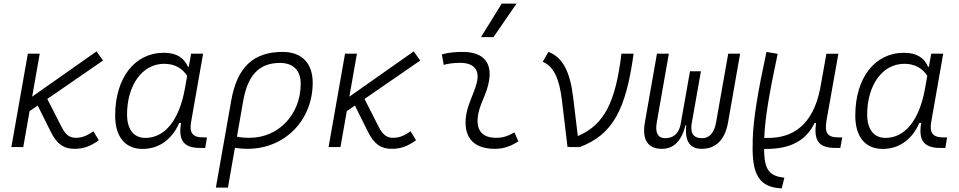

<svg xmlns="http://www.w3.org/2000/svg" viewBox="-20 -815 5313 1064"><path d="M43 0H108.9L144 -199.2L189 -230L261.7 -84C296.9 -13.7 335.4 9.8 393.1 9.8C442.4 9.8 480 -3.9 527.8 -37.6L497.6 -87.4C460.4 -61.5 433.1 -51.3 400.4 -51.3C367.7 -51.3 344.2 -65.9 321.3 -111.3L242.2 -266.6L550.8 -479.5L515.1 -530.3L158.2 -279.3L200.2 -517.6H134.3Z M1025.9 -444.3H1022C1000 -494.1 959.5 -522.5 888.2 -522.5C726.1 -522.5 618.2 -383.3 618.2 -174.3C618.2 -57.1 673.3 10.3 770 10.3C860.8 10.3 933.6 -42 973.1 -133.8H983.4C966.8 -36.6 998.5 4.9 1089.8 4.9H1117.2L1127 -53.7H1104C1046.9 -53.7 1028.3 -80.1 1039.1 -139.6L1105.5 -517.6H1039.1ZM890.1 -461.4C951.2 -461.4 990.7 -434.6 1017.1 -395L1004.9 -325.7C972.7 -144.5 891.1 -50.8 785.6 -50.8C721.7 -50.8 684.1 -97.2 684.1 -180.2C684.1 -340.8 766.6 -461.4 890.1 -461.4Z M1546.4 -527.3C1383.3 -527.3 1293.9 -442.4 1261.2 -256.8L1176.3 224.6H1243.2L1281.7 4.4C1305.2 7.8 1328.1 9.8 1351.6 9.8C1557.6 9.8 1712.9 -147.9 1712.9 -356.4C1712.9 -465.3 1651.9 -527.3 1546.4 -527.3ZM1293 -57.6 1327.6 -254.9C1353 -399.9 1417 -466.3 1531.7 -466.3C1604.5 -466.3 1646.5 -424.8 1646.5 -351.6C1646.5 -180.7 1523.9 -51.3 1362.3 -51.3C1335.4 -51.3 1310.5 -53.7 1293 -57.6Z M1800.8 0H1866.7L1901.9 -199.2L1946.8 -230L2019.5 -84C2054.7 -13.7 2093.3 9.8 2150.9 9.8C2200.2 9.8 2237.8 -3.9 2285.6 -37.6L2255.4 -87.4C2218.3 -61.5 2190.9 -51.3 2158.2 -51.3C2125.5 -51.3 2102.1 -65.9 2079.1 -111.3L2000 -266.6L2308.6 -479.5L2272.9 -530.3L1916 -279.3L1958 -517.6H1892.1Z M2831.1 -81.1C2791 -59.6 2767.1 -51.3 2729 -51.3C2657.7 -51.3 2622.1 -87.4 2627 -157.7C2631.3 -225.6 2668.9 -275.4 2685.5 -345.2C2714.8 -463.9 2662.6 -527.3 2543.9 -527.3C2505.4 -527.3 2466.8 -524.4 2428.7 -513.7L2439 -455.6C2468.8 -463.4 2498.5 -466.8 2528.3 -466.8C2606.4 -466.8 2640.6 -428.2 2621.6 -355C2606.4 -293.9 2564.9 -226.1 2560.5 -153.3C2553.7 -46.4 2610.4 9.8 2723.1 9.8C2776.4 9.8 2815.4 -8.3 2852.5 -31.2ZM2645.5 -609.4H2714.8L2842.3 -794.9H2760.3Z M3125 0 3134.3 -2 3132.8 0H3192.9C3375.5 -68.8 3448.7 -206.5 3491.2 -517.6H3423.8C3391.6 -253.4 3332 -125 3182.1 -61L3155.8 -278.8C3139.2 -417.5 3097.7 -498 3019.5 -527.3L2987.3 -472.7C3047.4 -447.8 3079.6 -381.8 3094.2 -257.8Z M3868.7 9.8C3947.8 9.8 3998 -41.5 4014.6 -136.7L4081.5 -517.6H4015.6L3948.2 -136.7C3938.5 -79.6 3911.6 -49.3 3871.1 -49.3C3824.2 -49.3 3805.2 -74.2 3812.5 -127.4L3864.3 -419.9H3803.7L3751 -121.6C3739.3 -72.3 3710 -49.3 3666.5 -49.3C3625.5 -49.3 3609.4 -79.6 3619.6 -136.7L3686.5 -517.6H3620.6L3553.7 -136.7C3537.1 -41.5 3569.3 9.8 3647.9 9.8C3712.9 9.8 3756.3 -32.7 3779.3 -121.6H3782.7C3774.4 -32.7 3802.2 9.8 3868.7 9.8Z M4312 229 4326.7 169.9 4308.6 167C4228.5 154.8 4215.3 99.6 4214.4 10.3H4218.3C4370.6 12.7 4451.2 -44.4 4494.1 -133.3H4502.4C4487.8 -29.8 4522 4.9 4612.3 4.9H4636.7L4647.5 -53.7H4626.5C4564.9 -53.7 4548.3 -78.1 4560.5 -148.9L4626 -517.1H4559.6L4524.9 -323.2C4484.9 -123.5 4375 -48.8 4232.4 -50.8H4215.3C4218.8 -156.7 4243.2 -299.8 4289.6 -516.6L4227.5 -527.3C4179.7 -305.7 4154.8 -157.7 4151.4 -43.5C4145.5 123.5 4167.5 219.7 4304.2 228.5Z M5127.4 -444.3H5123.5C5101.6 -494.1 5061 -522.5 4989.7 -522.5C4827.6 -522.5 4719.7 -383.3 4719.7 -174.3C4719.7 -57.1 4774.9 10.3 4871.6 10.3C4962.4 10.3 5035.2 -42 5074.7 -133.8H5085C5068.4 -36.6 5100.1 4.9 5191.4 4.9H5218.8L5228.5 -53.7H5205.6C5148.4 -53.7 5129.9 -80.1 5140.6 -139.6L5207 -517.6H5140.6ZM4991.7 -461.4C5052.7 -461.4 5092.3 -434.6 5118.7 -395L5106.4 -325.7C5074.2 -144.5 4992.7 -50.8 4887.2 -50.8C4823.2 -50.8 4785.6 -97.2 4785.6 -180.2C4785.6 -340.8 4868.2 -461.4 4991.7 -461.4Z"/></svg>

Font: Cascadia Code NF Light
Style: Italic
Weight: 300
Italic angle: -10°
Monospace: yes
Designer: Aaron Bell
Foundry: Saja Typeworks
Version: Version 2404.023